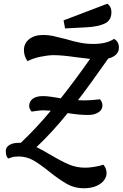

<svg xmlns="http://www.w3.org/2000/svg" viewBox="-20 -884 656 1027"><path d="M559 -571Q461 -431 397 -348Q408 -347 432 -347Q467 -347 515 -353Q528 -337 528 -320Q528 -297 506.5 -283Q485 -269 451 -269Q404 -269 342 -279Q260 -177 175 -97Q208 -81 250 -56Q307 -22 348 -4.5Q389 13 436 13Q456 13 484.5 8.5Q513 4 533 -3Q550 16 550 43Q550 61 537 79.5Q524 98 496 110.5Q468 123 427 123Q380 123 340 101Q300 79 246 36Q194 -6 158 -26.5Q122 -47 79 -47Q55 -47 41.5 -42Q28 -37 24 -36Q17 -43 14 -52.5Q11 -62 11 -77Q11 -96 29.5 -108Q48 -120 81 -120H91Q172 -196 252 -292Q226 -294 210 -294Q201 -294 193 -293Q185 -292 178 -291Q169 -289 149 -287Q136 -303 136 -316Q136 -342 155.5 -356Q175 -370 210 -370Q229 -370 252.5 -366.5Q276 -363 282 -362L305 -358Q375 -446 462 -569Q454 -570 387 -578Q312 -589 266 -589Q239 -589 199 -581Q159 -573 127 -557Q108 -584 108 -616Q108 -652 136 -674.5Q164 -697 211 -697Q238 -697 263.5 -691.5Q289 -686 332 -675Q375 -662 409 -655.5Q443 -649 479 -649Q550 -649 590 -676Q616 -662 616 -629Q616 -608 601.5 -593Q587 -578 559 -571ZM554 -864Q576 -849 576 -819Q576 -774 539 -757.5Q502 -741 443 -738L328 -732L320 -775Z"/></svg>

Font: Sansita SW
Style: Italic
Weight: 400
Italic angle: -11°
Designer: Pablo Cosgaya
Foundry: Omnibus-Type
Version: Version 1.000